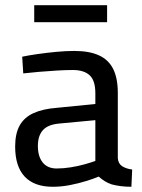

<svg xmlns="http://www.w3.org/2000/svg" viewBox="-20 -705 545 735"><path d="M182 10Q111 10 74.5 -29Q38 -68 38 -144Q38 -194 55.5 -225Q73 -256 108.5 -272Q144 -288 195 -292L345 -307V-348Q345 -397 323 -417Q301 -437 259 -437Q233 -437 198.5 -435Q164 -433 129.5 -430Q95 -427 69 -424L65 -488Q89 -493 123.5 -498Q158 -503 195.5 -506.5Q233 -510 264 -510Q322 -510 359 -493Q396 -476 413.5 -440.5Q431 -405 431 -349V-99Q433 -78 448 -68.5Q463 -59 486 -56L483 10Q461 10 442 7.5Q423 5 408 1Q393 -4 381 -11.5Q369 -19 358 -29Q339 -21 310 -12Q281 -3 248 3.5Q215 10 182 10ZM197 -60Q223 -60 251 -64.5Q279 -69 304 -76Q329 -83 345 -89V-245L206 -232Q163 -228 144 -206.5Q125 -185 125 -146Q125 -106 143.5 -83Q162 -60 197 -60ZM111 -620V-685H390V-620Z"/></svg>

Font: Cairo Medium
Style: Regular
Weight: 500
Designer: Mohamed Gaber, Accademia di Belle Arti di Urbino
Foundry: Kief Type Foundry, Accademia di Belle Arti di Urbino
Version: Version 3.117